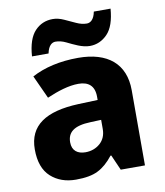

<svg xmlns="http://www.w3.org/2000/svg" viewBox="-86 -835 784 915"><g transform="rotate(-10 306.5 -377.0)"><path d="M183.1 -605C190.9 -643.6 209 -654.8 225.1 -654.8C241.2 -654.8 257.8 -650.9 274.9 -642.6C309.6 -626 346.7 -606 383.8 -606C416.5 -606 445.3 -618.7 469.2 -643.6C493.2 -668.5 506.8 -709 511.2 -764.2H430.2C422.9 -725.1 403.8 -713.9 388.2 -713.9C372.1 -713.9 355 -717.8 337.4 -726.1C319.8 -733.9 302.2 -742.2 284.2 -750.5C266.1 -758.8 248 -763.2 231 -763.2C196.3 -763.2 167.5 -751 144 -726.1C120.6 -701.2 106.9 -661.1 103 -605ZM317.9 -560.1C230 -560.1 153.3 -542.5 92.8 -509.8L144 -397.9C197.3 -420.9 250.5 -438 297.9 -438C346.2 -438 375 -415 375 -361.8V-346.2L280.8 -342.8C122.6 -336.4 39.1 -281.7 39.1 -166C39.1 -106 55.2 -62 86.9 -33.2C118.7 -4.4 159.2 9.8 208 9.8C253.4 9.8 289.1 3.4 314.9 -9.8C340.8 -22.5 365.7 -43.9 389.2 -74.2H393.1L425.8 0H543V-363.8C543 -492.2 460.4 -560.1 317.9 -560.1ZM375 -250V-206.1C375 -176.8 365.2 -153.8 346.2 -136.7C326.7 -119.6 302.7 -110.8 274.9 -110.8C237.8 -110.8 210.9 -128.9 210.9 -169.9C210.9 -216.8 240.2 -245.6 324.2 -248Z"/></g></svg>

Font: Noto Reveo Sans
Style: Regular
Weight: 800
Designer: Monotype Design Team
Foundry: Monotype Imaging Inc.
Version: Version 2.007